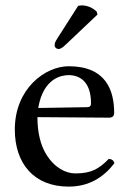

<svg xmlns="http://www.w3.org/2000/svg" viewBox="-20 -693 478 713"><path d="M122 -292C141 -405 211 -414 235 -414C273 -414 318 -393 318 -309C318 -300 314 -295 303 -295ZM235 0C311 0 365 -35 405 -87C402 -97 396 -102 384 -103C347 -65 318 -49 260 -49C224 -49 182 -70 151 -121C131 -154 119 -200 119 -258L385 -256C397 -256 404 -262 404 -273C404 -357 374 -447 235 -447C148 -447 35 -364 35 -212C35 -87 105 0 235 0ZM270 -671 194 -552C186 -539 183 -535 183 -524C183 -517 190 -511 197 -511C204 -511 212 -515 227 -530L342 -639L339 -650C316 -672 290 -673 284 -673C279 -673 273 -672 270 -671Z"/></svg>

Font: Ponomar Unicode
Style: Regular
Weight: 400
Version: 1.3